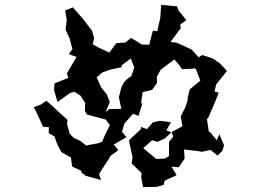

<svg xmlns="http://www.w3.org/2000/svg" viewBox="-20 -762 1040 785"><path d="M869 -126 889 -145 896 -168 877 -213 866 -189 839 -222 834 -223 826 -275 831 -280 852 -328 863 -354 874 -383 857 -388 864 -417 908 -472 880 -502 850 -523 807 -537 792 -528 764 -559 728 -576 700 -588 677 -590 719 -647 717 -662 742 -680 710 -719 704 -736 639 -742 635 -687 628 -658 623 -634 605 -637 590 -579 560 -580 516 -607 492 -588 456 -586 427 -547 386 -566 359 -581 365 -606 356 -637 349 -646 319 -685 278 -732 246 -719 253 -680 248 -641 265 -604 276 -561 261 -541 293 -529 253 -461 260 -444 203 -421 201 -394 215 -345 267 -382 284 -387 309 -371 328 -341 327 -309 335 -294 413 -273 429 -250 407 -205 398 -183 384 -177 332 -167 308 -186 282 -198 265 -215 254 -255 256 -272 205 -318H206L170 -350L146 -334L118 -324L129 -303L156 -244L180 -242L179 -218L203 -204L214 -172L231 -140L270 -118L275 -81L312 -64L313 -57L331 -43L393 -26L385 -50L401 -76L426 -114L432 -125L464 -148L445 -171L497 -201L479 -223L488 -256L524 -297L546 -288L562 -339L557 -340L563 -385L602 -395L622 -423L621 -448L637 -477L693 -519L712 -497L724 -479L780 -482L799 -432L756 -397L748 -364L746 -347L737 -322L719 -286L726 -246L682 -222L688 -203L671 -182V-124L655 -114L619 -112L566 -156L602 -189L624 -182L654 -196L681 -221L660 -229L679 -262L633 -268L605 -262L581 -234L556 -243V-234L507 -188L522 -118L518 -94L559 -54L557 -38L565 3L621 2L649 -6L653 -23L702 -46L681 -81L711 -78L735 -114L732 -151L799 -143L805 -141L841 -149ZM375 -446 399 -466 430 -477 480 -488 475 -493 515 -523 529 -486 517 -451 499 -438 487 -426 476 -404 466 -364 476 -317 427 -316 412 -304 429 -345 416 -377 394 -404Z"/></svg>

Font: チョークS
Style: Regular
Weight: 400
Designer: [Stick] Fontworks Inc.
Foundry: [Stick] Fontworks Inc.
Version: Version 1.200;FEAKit 1.0